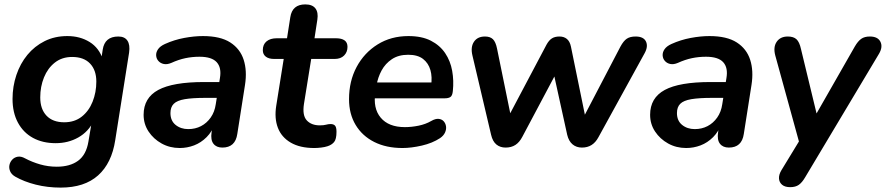

<svg xmlns="http://www.w3.org/2000/svg" viewBox="-20 -663 4028 873"><path d="M256 190Q196 190 142.5 176.5Q89 163 49 140Q32 130 26 115.5Q20 101 23 87Q26 73 36 62.5Q46 52 61 49.5Q76 47 94 57Q126 74 162.5 84.5Q199 95 238 95Q298 95 335 68Q372 41 382 -19L398 -114L406 -113Q382 -64 336 -38Q290 -12 233 -12Q174 -12 130 -36Q86 -60 61.5 -105.5Q37 -151 37 -213Q37 -270 54.5 -322Q72 -374 104.5 -413.5Q137 -453 183 -476Q229 -499 286 -499Q344 -499 387.5 -472Q431 -445 448 -392L436 -364L447 -437Q456 -497 518 -497Q547 -497 559.5 -478Q572 -459 567 -424L504 -26Q488 79 426 134.5Q364 190 256 190ZM272 -107Q319 -107 351.5 -132.5Q384 -158 401 -200.5Q418 -243 418 -292Q418 -344 389.5 -374Q361 -404 308 -404Q262 -404 229.5 -378.5Q197 -353 180 -311Q163 -269 163 -220Q163 -167 191.5 -137Q220 -107 272 -107Z M797 10Q752 10 715 -10.5Q678 -31 655.5 -65Q633 -99 633 -141Q633 -218 699.5 -254Q766 -290 908 -290H988L977 -218H914Q855 -218 820 -212Q785 -206 770 -191Q755 -176 755 -149Q755 -114 778.5 -95Q802 -76 836 -76Q868 -76 894 -89.5Q920 -103 938 -128.5Q956 -154 961 -189L980 -308Q988 -355 965.5 -380Q943 -405 887 -405Q854 -405 823 -398.5Q792 -392 759 -377Q740 -369 725 -372Q710 -375 700.5 -385.5Q691 -396 690 -410.5Q689 -425 698.5 -439Q708 -453 730 -463Q772 -482 817.5 -490.5Q863 -499 903 -499Q982 -499 1027 -470Q1072 -441 1088 -391Q1104 -341 1094 -277L1059 -54Q1050 8 991 8Q964 8 950.5 -9.5Q937 -27 942 -61L952 -124L959 -104Q945 -65 919.5 -39.5Q894 -14 862.5 -2Q831 10 797 10Z M1409 10Q1344 10 1302 -14.5Q1260 -39 1243.5 -82Q1227 -125 1236 -182L1270 -395H1226Q1202 -395 1188.5 -405.5Q1175 -416 1175 -435Q1175 -461 1192 -475Q1209 -489 1238 -489H1285L1300 -585Q1309 -643 1368 -643Q1400 -643 1414 -625Q1428 -607 1423 -574L1410 -489H1508Q1533 -489 1546.5 -479.5Q1560 -470 1560 -450Q1560 -426 1544.5 -410.5Q1529 -395 1502 -395H1395L1362 -190Q1354 -138 1375 -115.5Q1396 -93 1434 -93Q1452 -93 1462.5 -96Q1473 -99 1483 -99Q1497 -99 1503.5 -91.5Q1510 -84 1510 -64Q1510 -30 1499 -17Q1488 -4 1469 2Q1457 6 1440 8Q1423 10 1409 10Z M1810 10Q1736 10 1681.5 -17.5Q1627 -45 1597 -95Q1567 -145 1567 -212Q1567 -294 1601.5 -358.5Q1636 -423 1697 -461Q1758 -499 1837 -499Q1898 -499 1939 -478Q1980 -457 2004 -421.5Q2028 -386 2036 -341Q2044 -296 2039 -249Q2037 -228 2028 -222Q2019 -216 2003 -216H1667L1677 -288H1957L1940 -273Q1946 -313 1937 -344.5Q1928 -376 1903.5 -395Q1879 -414 1836 -414Q1792 -414 1762 -394Q1732 -374 1715 -342.5Q1698 -311 1692 -275L1687 -244Q1675 -171 1711 -128Q1747 -85 1821 -85Q1851 -85 1883 -91.5Q1915 -98 1941 -113Q1960 -124 1974.5 -122.5Q1989 -121 1997.5 -111.5Q2006 -102 2008 -88.5Q2010 -75 2003.5 -60.5Q1997 -46 1981 -35Q1946 -12 1898 -1Q1850 10 1810 10Z M2279 8Q2254 8 2237 -6Q2220 -20 2213 -50L2128 -411Q2119 -449 2135 -473Q2151 -497 2185 -497Q2209 -497 2221.5 -484.5Q2234 -472 2240 -442L2307 -114H2282L2465 -460Q2476 -480 2489.5 -488.5Q2503 -497 2524 -497Q2544 -497 2557.5 -486Q2571 -475 2576 -451L2645 -114H2625L2801 -451Q2815 -477 2830 -487Q2845 -497 2870 -497Q2906 -497 2917 -474.5Q2928 -452 2911 -421L2701 -39Q2688 -15 2669.5 -3.5Q2651 8 2626 8Q2601 8 2583.5 -6.5Q2566 -21 2559 -50L2484 -391H2541L2355 -41Q2342 -16 2323.5 -4Q2305 8 2279 8Z M3100 10Q3055 10 3018 -10.5Q2981 -31 2958.5 -65Q2936 -99 2936 -141Q2936 -218 3002.5 -254Q3069 -290 3211 -290H3291L3280 -218H3217Q3158 -218 3123 -212Q3088 -206 3073 -191Q3058 -176 3058 -149Q3058 -114 3081.5 -95Q3105 -76 3139 -76Q3171 -76 3197 -89.5Q3223 -103 3241 -128.5Q3259 -154 3264 -189L3283 -308Q3291 -355 3268.5 -380Q3246 -405 3190 -405Q3157 -405 3126 -398.5Q3095 -392 3062 -377Q3043 -369 3028 -372Q3013 -375 3003.5 -385.5Q2994 -396 2993 -410.5Q2992 -425 3001.5 -439Q3011 -453 3033 -463Q3075 -482 3120.5 -490.5Q3166 -499 3206 -499Q3285 -499 3330 -470Q3375 -441 3391 -391Q3407 -341 3397 -277L3362 -54Q3353 8 3294 8Q3267 8 3253.5 -9.5Q3240 -27 3245 -61L3255 -124L3262 -104Q3248 -65 3222.5 -39.5Q3197 -14 3165.5 -2Q3134 10 3100 10Z M3573 188Q3549 188 3536 177Q3523 166 3522 148.5Q3521 131 3533 111L3628 -45L3620 7L3505 -411Q3495 -449 3511.5 -473Q3528 -497 3562 -497Q3588 -497 3601.5 -484.5Q3615 -472 3622 -440L3702 -109H3671L3867 -452Q3881 -476 3896 -486.5Q3911 -497 3935 -497Q3971 -497 3983 -473.5Q3995 -450 3977 -419L3641 143Q3627 167 3612 177.5Q3597 188 3573 188Z"/></svg>

Font: Nunito Variable Extra Light
Style: Italic
Weight: 200
Italic angle: -9°
Designer: Vernon Adams
Foundry: Vernon Adams
Version: Version 3.602